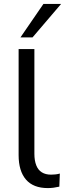

<svg xmlns="http://www.w3.org/2000/svg" viewBox="-20 -957 336 986"><path d="M225.5 8.9Q151.2 8.9 113.4 -34.8Q75.6 -78.6 75.6 -160.6V-705H156.6V-167.1Q156.6 -132.3 166.2 -108.1Q175.7 -83.8 194.8 -72Q214 -60.1 242.1 -60.1Q254.2 -60.1 265.5 -61.4Q276.7 -62.7 287.3 -65.7L284.7 1.5Q269.4 5 254.8 7Q240.2 8.9 225.5 8.9ZM85.1 -765 203.1 -936.9H293.9L147.1 -765Z"/></svg>

Font: Nunito Sans 12pt ExtraLight
Style: Regular
Weight: 200
Version: Version 3.101;gftools[0.9.27]